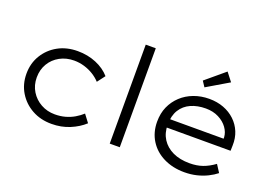

<svg xmlns="http://www.w3.org/2000/svg" viewBox="-106 -1049 1895 1349"><g transform="rotate(20 841.0 -374.5)"><path d="M357 10Q275 10 211 -25.5Q147 -61 109.5 -122.5Q72 -184 72 -262Q72 -340 109.5 -401.5Q147 -463 211 -498.5Q275 -534 358 -534Q433 -534 496.5 -507.5Q560 -481 600 -435L556 -377Q533 -402 501.5 -421.5Q470 -441 433 -452Q396 -463 357 -463Q298 -463 250.5 -437Q203 -411 176 -365.5Q149 -320 149 -262Q149 -204 177 -158.5Q205 -113 252 -87Q299 -61 356 -61Q398 -61 434 -71Q470 -81 500.5 -99Q531 -117 555 -139L598 -82Q555 -42 492.5 -16Q430 10 357 10Z M790 0V-740H865V0Z M1350 10Q1263 10 1194.5 -24Q1126 -58 1088 -119Q1050 -180 1050 -259Q1050 -322 1072 -371.5Q1094 -421 1133.5 -458Q1173 -495 1226.5 -515Q1280 -535 1341 -535Q1400 -535 1449 -516.5Q1498 -498 1534 -464Q1570 -430 1589 -384Q1608 -338 1606 -282L1605 -243H1111L1100 -306H1548L1530 -293V-317Q1528 -353 1504 -386.5Q1480 -420 1438 -441.5Q1396 -463 1341 -463Q1279 -463 1230.5 -441.5Q1182 -420 1154.5 -376Q1127 -332 1127 -264Q1127 -202 1156 -157Q1185 -112 1237.5 -87Q1290 -62 1363 -62Q1417 -62 1460 -77Q1503 -92 1547 -124L1583 -68Q1557 -47 1521 -29Q1485 -11 1442 -0.5Q1399 10 1350 10ZM1280 -599 1253 -640 1395 -759 1444 -696Z"/></g></svg>

Font: Lexend Exa Light
Style: Regular
Weight: 300
Designer: Bonnie Shaver-Troup, Thomas Jockin
Foundry: Lexend
Version: Version 1.007